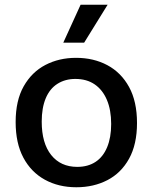

<svg xmlns="http://www.w3.org/2000/svg" viewBox="-20 -777 644 810"><path d="M302 13Q227 13 169 -19Q111 -51 78.5 -112Q46 -173 46 -262Q46 -353 80 -413Q114 -473 171.5 -503Q229 -533 301 -533Q375 -533 433 -502Q491 -471 524.5 -410Q558 -349 558 -258Q558 -168 524.5 -107.5Q491 -47 433 -17Q375 13 302 13ZM306 -73Q351 -73 383 -94Q415 -115 432 -156Q449 -197 449 -254Q449 -313 431 -355.5Q413 -398 379.5 -421Q346 -444 298 -444Q255 -444 222.5 -423.5Q190 -403 173 -362.5Q156 -322 156 -264Q156 -173 196 -123Q236 -73 306 -73ZM335 -597H247L320 -757H434Z"/></svg>

Font: Bricolage Grotesque 96pt ExtraBold Medium
Style: Regular
Weight: 500
Version: Version 1.001;gftools[0.9.33.dev8+g029e19f]